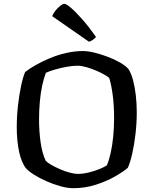

<svg xmlns="http://www.w3.org/2000/svg" viewBox="-20 -988 806 1008"><path d="M365 0Q334 0 296.5 -10.5Q259 -21 223 -37Q187 -53 158.5 -71Q130 -89 117 -104Q93 -133 80.5 -190.5Q68 -248 68 -319Q68 -378 74.5 -435Q81 -492 91 -538.5Q101 -585 112 -610Q135 -628 168.5 -647Q202 -666 243 -683Q284 -700 328 -710Q372 -720 416 -720Q442 -720 476.5 -711.5Q511 -703 546.5 -689.5Q582 -676 610.5 -659.5Q639 -643 654 -626Q669 -603 678.5 -567Q688 -531 693 -488Q698 -445 698 -399Q698 -342 691.5 -285.5Q685 -229 674.5 -182.5Q664 -136 651 -107Q628 -87 583.5 -61.5Q539 -36 482.5 -18Q426 0 365 0ZM388 -75Q415 -75 446 -82.5Q477 -90 503.5 -101Q530 -112 541 -120Q553 -148 561.5 -187Q570 -226 574.5 -272.5Q579 -319 579 -369Q579 -433 572 -487Q565 -541 554 -577Q549 -584 530 -595Q511 -606 485.5 -617Q460 -628 433.5 -635.5Q407 -643 387 -643Q363 -643 331.5 -637.5Q300 -632 270.5 -623.5Q241 -615 221 -606Q210 -578 201.5 -538.5Q193 -499 189 -453.5Q185 -408 185 -361Q185 -300 193 -242Q201 -184 220 -144Q229 -134 250 -122Q271 -110 296.5 -99Q322 -88 347 -81.5Q372 -75 388 -75ZM447 -769 254 -903Q259 -917 271 -932Q283 -947 296.5 -957.5Q310 -968 318 -968Q328 -968 353 -946.5Q378 -925 412.5 -886Q447 -847 484 -794Q479 -787 467.5 -779Q456 -771 447 -769Z"/></svg>

Font: Texturina 12pt Medium
Style: Regular
Weight: 500
Designer: Guillermo Torres Carreño
Foundry: Omnibus-Type
Version: Version 1.002